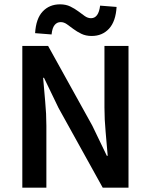

<svg xmlns="http://www.w3.org/2000/svg" viewBox="-20 -866 696 886"><path d="M83 0V-654H202L406 -286L473 -147H477Q473 -198 467.5 -256.5Q462 -315 462 -370V-654H573V0H454L250 -368L183 -507H179Q183 -455 188.5 -398Q194 -341 194 -286V0ZM403 -700Q376 -700 355.5 -710Q335 -720 319 -732Q303 -744 289 -754Q275 -764 260 -764Q243 -764 232 -750.5Q221 -737 218 -707L142 -713Q146 -780 177 -813Q208 -846 257 -846Q284 -846 304.5 -836Q325 -826 341 -814Q357 -802 371 -792Q385 -782 400 -782Q435 -782 442 -840L518 -834Q514 -767 483 -733.5Q452 -700 403 -700Z"/></svg>

Font: TT Toshiba Sans Medium
Style: Regular
Weight: 500
Designer: Paul D. Hunt
Foundry: Toshiba Corporation
Version: Version 2.020;PS 2.000;hotconv 1.0.86;makeotf.lib2.5.63406